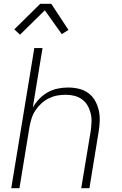

<svg xmlns="http://www.w3.org/2000/svg" viewBox="-20 -987 640 1007"><path d="M39 0 160 -735H203L152 -423Q166 -448 186.5 -469Q207 -490 231.5 -503.5Q256 -517 283.5 -522.5Q311 -528 337 -528Q366 -528 393.5 -521.5Q421 -515 443 -499Q465 -483 478.5 -459Q492 -435 498 -408Q504 -381 503 -352Q502 -323 497 -294L449 0H406L456 -301Q459 -324 460 -347.5Q461 -371 455.5 -393Q450 -415 439 -434Q428 -453 410 -466Q392 -479 370 -484.5Q348 -490 324 -490Q302 -490 280 -486Q258 -482 236.5 -471.5Q215 -461 197 -444.5Q179 -428 166 -408.5Q153 -389 146 -367Q139 -345 135 -323L82 0ZM85 -805 55 -833 191 -967H249L339 -830L304 -808L215 -933Z"/></svg>

Font: Iosevka Aile Extralight
Style: Italic
Weight: 200
Italic angle: -9°
Designer: Belleve Invis
Foundry: Belleve Invis
Version: Version 31.1.0; ttfautohint (v1.8.4)